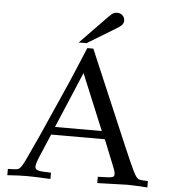

<svg xmlns="http://www.w3.org/2000/svg" viewBox="-59 -953 897 1007"><g transform="rotate(5 389.0 -449.5)"><path d="M17.1 0V-33.2Q37.1 -33.7 48.1 -34.2Q59.1 -34.7 65.4 -35.9Q71.8 -37.1 75 -39.6Q78.1 -42 82.5 -46.4Q90.8 -54.7 106 -85.9Q109.9 -94.2 125.7 -128.4Q141.6 -162.6 169.4 -223.1L291.5 -498.5Q301.8 -522 323 -571.8Q344.2 -621.6 377 -700.7H408.7L617.2 -210.9Q638.2 -162.1 652.1 -130.4Q666 -98.6 675.5 -79.6Q685.1 -60.5 691.7 -51.5Q698.2 -42.5 704.6 -39.1Q710 -36.6 722.4 -35.4Q734.9 -34.2 754.4 -33.2V0Q716.3 -2.4 689.7 -3.7Q663.1 -4.9 647.9 -4.9L490.7 0V-33.2Q523.9 -33.7 541.5 -34.9Q559.1 -36.1 566.9 -38.8Q574.7 -41.5 575.9 -45.4Q577.1 -49.3 577.1 -55.2Q577.1 -66.4 570.3 -83L510.3 -232.4H227.5L174.3 -106.9Q160.2 -72.8 160.2 -57.6Q160.2 -49.8 164.6 -45.2Q168.9 -40.5 178.7 -38.1Q188.5 -35.6 204.6 -34.7Q220.7 -33.7 244.1 -33.2V0Q161.6 -4.4 120.6 -4.4Q73.7 -4.4 17.1 0ZM244.1 -273.9H490.7L368.7 -568.4ZM370.6 -726.1H329.6L469.7 -870.6Q479 -879.9 485.1 -885.5Q491.2 -891.1 496.3 -894Q501.5 -897 506.1 -897.9Q510.7 -898.9 516.6 -898.9Q534.7 -898.9 545.9 -887.9Q557.1 -877 557.1 -860.4Q557.1 -850.1 550.8 -840.8Q544.4 -831.5 522.5 -818.4Z"/></g></svg>

Font: XB Kayhan
Style: Regular
Weight: 400
Designer: Behnam
Foundry: Irmug
Version: Version 7.300 2009